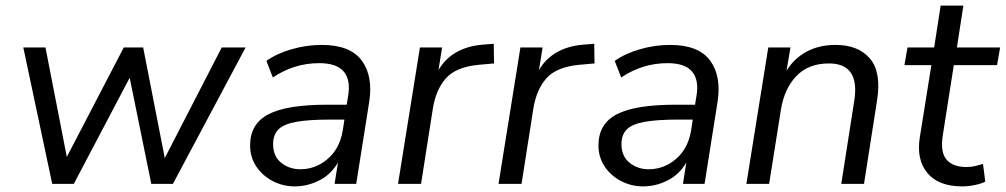

<svg xmlns="http://www.w3.org/2000/svg" viewBox="-20 -655 3583 684"><path d="M166 0 63 -486H142L218 -96L421 -486H490L567 -92L770 -486H855L596 0H519L442 -378L243 0Z M1030 9Q988 9 951.5 -10Q915 -29 893 -62Q871 -95 871 -137Q871 -214 936.5 -248Q1002 -282 1146 -282H1215L1220 -312Q1230 -369 1205 -399.5Q1180 -430 1117 -430Q1028 -430 952 -379L929 -438Q965 -464 1018.5 -479.5Q1072 -495 1126 -495Q1228 -495 1269 -439Q1310 -383 1295 -290L1249 0H1172L1184 -76Q1159 -33 1117 -12Q1075 9 1030 9ZM1050 -52Q1104 -52 1147 -88.5Q1190 -125 1201 -190L1207 -229H1157Q1080 -229 1035.5 -221Q991 -213 972 -194Q953 -175 953 -142Q953 -98 982 -75Q1011 -52 1050 -52Z M1398 0 1476 -486H1555L1542 -405Q1564 -444 1603.5 -467.5Q1643 -491 1700 -496L1739 -499L1740 -429L1684 -424Q1604 -416 1568.5 -376Q1533 -336 1522 -268L1480 0Z M1756 0 1834 -486H1913L1900 -405Q1922 -444 1961.5 -467.5Q2001 -491 2058 -496L2097 -499L2098 -429L2042 -424Q1962 -416 1926.5 -376Q1891 -336 1880 -268L1838 0Z M2271 9Q2229 9 2192.5 -10Q2156 -29 2134 -62Q2112 -95 2112 -137Q2112 -214 2177.5 -248Q2243 -282 2387 -282H2456L2461 -312Q2471 -369 2446 -399.5Q2421 -430 2358 -430Q2269 -430 2193 -379L2170 -438Q2206 -464 2259.5 -479.5Q2313 -495 2367 -495Q2469 -495 2510 -439Q2551 -383 2536 -290L2490 0H2413L2425 -76Q2400 -33 2358 -12Q2316 9 2271 9ZM2291 -52Q2345 -52 2388 -88.5Q2431 -125 2442 -190L2448 -229H2398Q2321 -229 2276.5 -221Q2232 -213 2213 -194Q2194 -175 2194 -142Q2194 -98 2223 -75Q2252 -52 2291 -52Z M2639 0 2717 -486H2796L2782 -403Q2809 -447 2853.5 -471Q2898 -495 2957 -495Q3038 -495 3079.5 -446Q3121 -397 3104 -294L3058 0H2977L3023 -294Q3045 -429 2933 -429Q2860 -429 2817 -384Q2774 -339 2762 -264L2720 0Z M3408 9Q3323 9 3283.5 -39Q3244 -87 3257 -167L3298 -423H3202L3213 -486H3308L3331 -635H3412L3389 -486H3543L3532 -423H3378L3339 -175Q3329 -114 3351.5 -87Q3374 -60 3423 -60Q3440 -60 3454.5 -63.5Q3469 -67 3482 -71L3490 -8Q3477 -1 3453.5 4Q3430 9 3408 9Z"/></svg>

Font: Nunito Sans
Style: Italic
Weight: 400
Italic angle: -9°
Designer: Vernon Adams
Foundry: Vernon Adams
Version: Version 3.006; ttfautohint (v1.8.3)